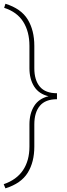

<svg xmlns="http://www.w3.org/2000/svg" viewBox="-20 -800 362 1035"><path d="M287.1 -297.4V-276.4V-265.1Q224.6 -265.1 194.8 -229.5Q165 -193.8 165 -129.4V-9.8Q165 73.7 129.4 131.3Q93.8 189 9.3 215.3L0 192.9Q69.8 168.9 104.2 117.2Q138.7 65.4 138.7 -9.8V-129.4Q138.7 -188 164.1 -228.5Q189.5 -269 241.7 -281.2Q189.5 -293.5 164.1 -333.7Q138.7 -374 138.7 -432.1V-552.7Q138.7 -628.9 105.5 -682.1Q72.3 -735.4 2.4 -757.8L9.3 -779.8Q93.8 -753.4 129.4 -695.1Q165 -636.7 165 -552.7V-432.1Q165 -368.2 194.8 -332.8Q224.6 -297.4 287.1 -297.4Z"/></svg>

Font: Heebo Thin
Style: Regular
Weight: 250
Designer: Oded Ezer
Foundry: Meir Sadan
Version: Version 2.001; ttfautohint (v1.5.14-ce02) -l 8 -r 50 -G 200 